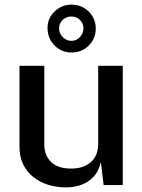

<svg xmlns="http://www.w3.org/2000/svg" viewBox="-20 -802 617 832"><path d="M262.5 10Q223.5 9.5 188 -1.5Q152.5 -12.5 124.8 -34.5Q97 -56.5 80.8 -89Q64.5 -121.5 64.5 -164.5V-517H172V-176Q172 -129.5 201 -100.5Q230 -71.5 288.5 -71.5Q341.5 -71.5 373.5 -99.2Q405.5 -127 405.5 -180.5V-517H512V0H429L417 -100Q408 -59.5 384.8 -35.2Q361.5 -11 329.8 -0.2Q298 10.5 262.5 10ZM395 -679Q395 -635 364.8 -604.8Q334.5 -574.5 290 -574.5Q246.5 -574.5 216.2 -605.2Q186 -636 186 -681Q186 -723 216.8 -752.5Q247.5 -782 290 -782Q319.5 -782 343.2 -768.2Q367 -754.5 381 -731Q395 -707.5 395 -679ZM341.5 -678.5Q341.5 -701.5 326.2 -716Q311 -730.5 289 -730.5Q268 -730.5 252 -716Q236 -701.5 236 -678.5Q236 -657.5 252 -641.2Q268 -625 289 -625Q311 -625 326.2 -641.2Q341.5 -657.5 341.5 -678.5Z"/></svg>

Font: Public Sans Medium
Style: Regular
Weight: 500
Designer: The Public Sans Project Authors: Dan O. Williams and USWDS (Libre Franklin designed by Pablo Impallari and Rodrigo Fuenz
Version: Version 1.007